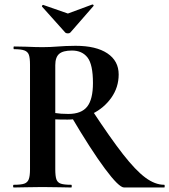

<svg xmlns="http://www.w3.org/2000/svg" viewBox="-20 -831 750 851"><path d="M295 -316 387 -344Q470 -218 525.5 -147Q581 -76 624 -44Q667 -12 708 -12Q710 -12 710 -6Q710 0 708 0H530Q507 0 445 -83.5Q383 -167 295 -316ZM506 -501Q506 -444 473.5 -398Q441 -352 389 -326.5Q337 -301 280 -301Q241 -301 225 -302V-81Q225 -50 230 -36Q235 -22 249.5 -17Q264 -12 296 -12Q298 -12 298 -6Q298 0 296 0Q263 0 244 -1L168 -2L95 -1Q75 0 41 0Q38 0 38 -6Q38 -12 41 -12Q73 -12 87.5 -17Q102 -22 107.5 -36.5Q113 -51 113 -81V-544Q113 -574 108 -588Q103 -602 88 -607.5Q73 -613 42 -613Q40 -613 40 -619Q40 -625 42 -625L95 -624Q141 -622 168 -622Q202 -622 239 -625Q252 -626 271.5 -627Q291 -628 315 -628Q406 -628 456 -594.5Q506 -561 506 -501ZM299 -607Q259 -607 242 -592Q225 -577 225 -542V-330Q249 -326 283 -326Q341 -326 366.5 -358.5Q392 -391 392 -463Q392 -545 368 -576Q344 -607 299 -607ZM166 -804Q166 -806 168.5 -808Q171 -810 172 -809L281 -771L389 -811H390Q393 -811 394.5 -808.5Q396 -806 394 -804L292 -687Q288 -683 281 -683Q273 -683 269 -687L166 -802Z"/></svg>

Font: Cormorant Infant
Style: Bold
Weight: 700
Designer: Christian Thalmann (Catharsis Fonts)
Foundry: Catharsis Fonts
Version: Version 4.000